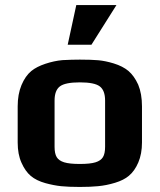

<svg xmlns="http://www.w3.org/2000/svg" viewBox="-20 -730 632 760"><path d="M50 0ZM160 -5Q124 -15 102 -33.5Q80 -52 65 -86Q50 -119 50 -166V-309Q50 -357 65 -393Q80 -429 104 -449Q125 -466 159.5 -477.5Q194 -489 227 -492Q265 -494 296 -494Q342 -494 369.5 -491.5Q397 -489 430 -479Q466 -468 488.5 -449Q511 -430 527 -395Q542 -359 542 -309V-166Q542 -121 527.5 -87Q513 -53 490 -34Q470 -17 435.5 -6.5Q401 4 368 7Q338 10 296 10Q251 10 222 7Q193 4 160 -5ZM396 -149V-332Q396 -372 375 -388Q354 -404 296 -404Q238 -404 217 -388Q196 -372 196 -332V-149Q196 -122 204.5 -108Q213 -94 234 -87.5Q255 -81 296 -81Q337 -81 358 -87.5Q379 -94 387.5 -108Q396 -122 396 -149ZM282 -710H441L342 -553H248Z"/></svg>

Font: Play
Style: Bold
Weight: 700
Designer: Jonas Hecksher (Cyrillic expansion: Cyreal)
Foundry: Jonas Hecksher, Playtype, e-types AS
Version: Version 2.101; ttfautohint (v1.5.65-e2d9)